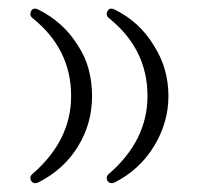

<svg xmlns="http://www.w3.org/2000/svg" viewBox="-20 -386 455 440"><path d="M143 -166Q143 -274 54 -345Q47 -351 51 -360Q56 -370 68 -364Q126 -335 159 -281Q176 -255 183.5 -226Q191 -197 191 -166Q191 -103 159 -51Q127 2 68 32Q57 37 51 28Q47 19 54 13Q143 -64 143 -166ZM318 -166Q318 -274 229 -345Q222 -351 226 -360Q231 -370 243 -364Q300 -336 333 -281Q366 -229 366 -166Q366 -105 333 -51Q300 3 243 32Q232 37 226 28Q222 19 229 13Q318 -64 318 -166Z"/></svg>

Font: Amiri Quran
Style: Regular
Weight: 400
Designer: Khaled Hosny
Version: Version 0.117